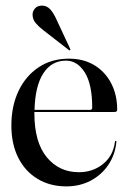

<svg xmlns="http://www.w3.org/2000/svg" viewBox="-20 -654 456 684"><path d="M397.5 -263.5Q397.5 -255 388 -255H102.5Q102.5 -253 102.5 -250.5Q102.5 -147.5 146.5 -94Q190.5 -40.5 261 -40.5Q310.5 -40.5 346.8 -69.5Q383 -98.5 389.5 -148.5Q389.5 -152 391.5 -152Q395 -152 394.5 -147.5Q390 -102.5 366 -66.8Q342 -31 303.2 -10.5Q264.5 10 216.5 10Q158 10 113.8 -16.8Q69.5 -43.5 45 -92.2Q20.5 -141 20.5 -207Q20.5 -276 46 -329.8Q71.5 -383.5 117.5 -414.2Q163.5 -445 225.5 -445Q278 -445 316.5 -421.5Q355 -398 376.2 -357Q397.5 -316 397.5 -263.5ZM215 -438Q163.5 -438 134.2 -392.5Q105 -347 103 -262.5H301Q308.5 -262.5 308.5 -271Q308.5 -354 282 -396Q255.5 -438 215 -438ZM181 -585 229.5 -481Q231.5 -477 230.5 -476Q228 -473.5 225 -476L133.5 -547Q118 -559 107 -572Q96 -585 96 -602.5Q96 -613.5 104.5 -623.8Q113 -634 130 -634Q146.5 -634 158.5 -621.2Q170.5 -608.5 181 -585Z"/></svg>

Font: Fraunces 144pt S000
Style: Regular
Weight: 400
Version: Version 1.000; ttfautohint (v1.8.3)